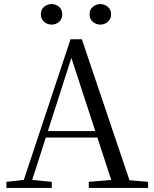

<svg xmlns="http://www.w3.org/2000/svg" viewBox="-20 -928 758 948"><path d="M234.9 -806.5Q213.6 -806.5 197.6 -820.4Q181.6 -834.4 181.6 -857.4Q181.6 -881.1 197.6 -894.4Q213.6 -907.8 234.9 -907.8Q256.5 -907.8 271.9 -894.4Q287.2 -881.1 287.2 -857.4Q287.2 -834.4 271.9 -820.4Q256.5 -806.5 234.9 -806.5ZM475.4 -806.5Q454.3 -806.5 438.3 -820.4Q422.3 -834.4 422.3 -857.4Q422.3 -881.1 438.3 -894.4Q454.3 -907.8 475.4 -907.8Q496.1 -907.8 512.3 -894.4Q528.5 -881.1 528.5 -857.4Q528.5 -834.4 512.3 -820.4Q496.1 -806.5 475.4 -806.5ZM11.6 0V-30.1L110.1 -41.1H127.5L235.7 -30.1V0ZM84.4 0 328.3 -734.2H384.1L632.2 0H542.1L321.9 -674.6H342.1L338.3 -660.6L126.3 0ZM192.4 -248.8 195.9 -280.7H500.1L503.6 -248.8ZM418.3 0V-30.3L551.9 -41.3H580.7L711.1 -30.3V0Z"/></svg>

Font: Noto Serif KR
Style: Regular
Weight: 200
Designer: Ryoko NISHIZUKA 西塚涼子 (kana & ideographs); Frank Grießhammer (Latin, Greek & Cyrillic); Wenlong ZHANG 张文龙 (bopomofo); San
Foundry: Adobe
Version: Version 2.001;hotconv 1.1.0;makeotfexe 2.6.0